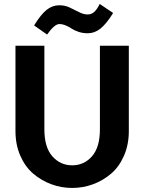

<svg xmlns="http://www.w3.org/2000/svg" viewBox="-20 -930 719 957"><path d="M57.1 -276.9V-702.1H201.2V-285.2Q201.2 -195.8 241 -150.9Q280.8 -106 339.8 -106Q398.9 -106 438.5 -150.9Q478 -195.8 478 -285.2V-702.1H622.1V-276.9Q622.1 -209 598.1 -154.1Q574.2 -99.1 534.2 -64.7Q494.1 -30.3 444.1 -11.7Q394 6.8 339.8 6.8Q285.6 6.8 235.6 -11.7Q185.5 -30.3 145.3 -64.7Q105 -99.1 81.1 -154.1Q57.1 -209 57.1 -276.9ZM214.8 -757.8 149.9 -803.2Q183.6 -857.9 212.4 -880.9Q241.2 -903.8 275.9 -903.8Q303.2 -903.8 327.9 -892.3Q352.5 -880.9 374.3 -869.4Q396 -857.9 417 -857.9Q435.1 -857.9 449 -869.9Q462.9 -881.8 477.1 -910.2L543.9 -865.2Q509.8 -810.5 480.7 -787.4Q451.7 -764.2 417 -764.2Q393.1 -764.2 371.8 -771.2Q350.6 -778.3 337.6 -787.1Q324.7 -795.9 308.1 -803Q291.5 -810.1 275.9 -810.1Q251.5 -810.1 214.8 -757.8Z"/></svg>

Font: LT Superior
Style: Bold
Weight: 400
Designer: Daniel Lyons
Foundry: LyonsType
Version: Version 1.000